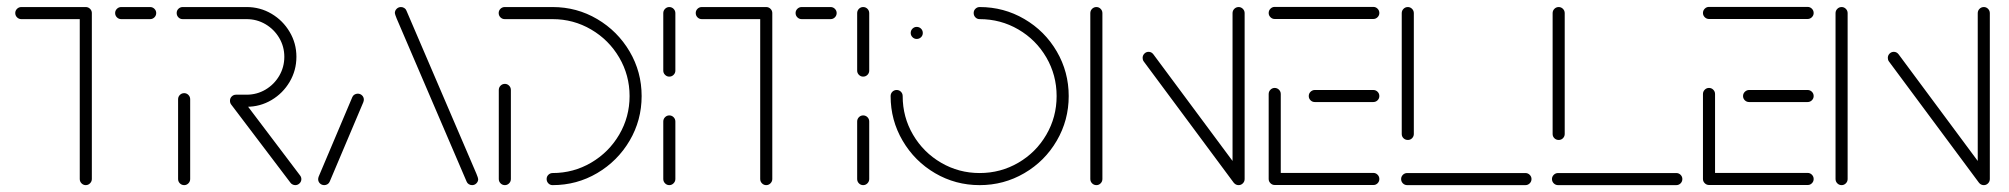

<svg xmlns="http://www.w3.org/2000/svg" viewBox="-20 -539 5848 559"><path d="M247.4 -502.2V-17.8Q247.4 -10.7 242.2 -5.4Q237 0 229.6 0Q222.6 0 217.4 -5.2Q212.2 -10.4 212.2 -17.8V-502.2ZM24.4 -501.1Q24.4 -508.1 29.6 -513.3Q34.8 -518.5 42.2 -518.5H229.6Q237 -518.5 242.2 -513.3Q247.4 -508.1 247.4 -501.1Q247.4 -493.7 242.2 -488.5Q237 -483.3 229.6 -483.3H42.2Q34.8 -483.3 29.6 -488.5Q24.4 -493.7 24.4 -501.1ZM315.2 -501.1Q315.2 -508.1 320.4 -513.3Q325.6 -518.5 333 -518.5H417Q424.4 -518.5 429.6 -513.3Q434.8 -508.1 434.8 -501.1Q434.8 -493.7 429.6 -488.5Q424.4 -483.3 417 -483.3H333Q325.6 -483.3 320.4 -488.5Q315.2 -493.7 315.2 -501.1Z M516.3 0Q508.9 0 503.7 -5.2Q498.5 -10.4 498.5 -17.8V-250Q498.5 -257.4 503.7 -262.6Q508.9 -267.8 516.3 -267.8Q523.3 -267.8 528.5 -262.6Q533.7 -257.4 533.7 -250V-17.8Q533.7 -10.4 528.5 -5.2Q523.3 0 516.3 0ZM857.4 -17.4Q857.4 -10.4 852.2 -5.2Q847 0 839.6 0Q835.6 0 831.9 -1.9Q828.1 -3.7 825.9 -6.7L653 -234.8Q649.6 -239.3 649.6 -245.6Q649.6 -253 654.8 -258.1Q660 -263.3 667 -263.3Q675.2 -263.3 681.1 -256.3L853.7 -28.1Q857.4 -23.3 857.4 -17.4ZM649.6 -245.9Q649.6 -253.3 654.8 -258.3Q660 -263.3 667 -263.3H698.1Q727.8 -263.3 753 -278.1Q778.1 -293 793 -318.3Q807.8 -343.7 807.8 -373.7Q807.8 -403.3 793 -428.5Q778.1 -453.7 753 -468.5Q727.8 -483.3 698.1 -483.3H511.9Q504.4 -483.3 499.4 -488.5Q494.4 -493.7 494.4 -501.1Q494.4 -508.5 499.6 -513.5Q504.8 -518.5 511.9 -518.5H698.1Q737.4 -518.5 770.6 -498.9Q803.7 -479.3 823.3 -446.1Q843 -413 843 -373.7Q843 -334.1 823.3 -300.7Q803.7 -267.4 770.6 -247.8Q737.4 -228.1 698.1 -228.1H667Q659.6 -228.1 654.6 -233.3Q649.6 -238.5 649.6 -245.9Z M924.1 0Q916.7 0 911.5 -5Q906.3 -10 906.3 -17.4Q906.3 -20.4 907.8 -24.8L1005.6 -255.9Q1007.4 -260.7 1011.9 -263.5Q1016.3 -266.3 1021.5 -266.3Q1028.9 -266.3 1034.1 -261.3Q1039.3 -256.3 1039.3 -248.9Q1039.3 -245.9 1037.8 -241.5L940 -10.4Q938.1 -5.6 933.7 -2.8Q929.3 0 924.1 0ZM1372.2 -17.4Q1372.2 -10.4 1367 -5.2Q1361.9 0 1354.4 0Q1349.3 0 1344.8 -2.8Q1340.4 -5.6 1338.5 -10.4L1134.8 -485.2Q1132.2 -491.9 1130.9 -495.6Q1129.6 -499.3 1129.6 -501.1Q1129.6 -508.1 1134.8 -513.3Q1140 -518.5 1147.4 -518.5Q1152.6 -518.5 1157 -515.7Q1161.5 -513 1163.3 -508.1L1367 -33.3Q1369.6 -26.7 1370.9 -23Q1372.2 -19.3 1372.2 -17.4Z M1450 -294.8Q1457 -294.8 1462.2 -289.6Q1467.4 -284.4 1467.4 -277V-17.8Q1467.4 -10.4 1462.2 -5.2Q1457 0 1450 0Q1442.6 0 1437.4 -5.2Q1432.2 -10.4 1432.2 -17.8V-277Q1432.2 -284.4 1437.4 -289.6Q1442.6 -294.8 1450 -294.8ZM1571.5 -17.8Q1571.5 -25.2 1576.7 -30.2Q1581.9 -35.2 1588.9 -35.2Q1649.6 -35.2 1701.1 -65.4Q1752.6 -95.6 1782.8 -147Q1813 -198.5 1813 -259.3Q1813 -320 1782.8 -371.5Q1752.6 -423 1701.1 -453.1Q1649.6 -483.3 1588.9 -483.3H1449.6Q1442.2 -483.3 1437 -488.5Q1431.9 -493.7 1431.9 -501.1Q1431.9 -508.1 1437 -513.3Q1442.2 -518.5 1449.6 -518.5H1588.9Q1659.3 -518.5 1718.7 -483.5Q1778.1 -448.5 1813.1 -389.1Q1848.1 -329.6 1848.1 -259.3Q1848.1 -188.9 1813.1 -129.4Q1778.1 -70 1718.7 -35Q1659.3 0 1588.9 0Q1581.5 0 1576.5 -5.2Q1571.5 -10.4 1571.5 -17.8Z M1928.5 0Q1921.5 0 1916.3 -5.2Q1911.1 -10.4 1911.1 -17.8V-185.2Q1911.1 -192.6 1916.3 -197.8Q1921.5 -203 1928.5 -203Q1935.9 -203 1941.1 -197.8Q1946.3 -192.6 1946.3 -185.2V-17.8Q1946.3 -10.7 1941.1 -5.4Q1935.9 0 1928.5 0ZM1928.5 -315.9Q1921.5 -315.9 1916.3 -321.1Q1911.1 -326.3 1911.1 -333.3V-500.7Q1911.1 -508.1 1916.3 -513.3Q1921.5 -518.5 1928.5 -518.5Q1935.9 -518.5 1941.1 -513.3Q1946.3 -508.1 1946.3 -500.7V-333.3Q1946.3 -326.3 1941.1 -321.1Q1935.9 -315.9 1928.5 -315.9Z M2228.5 -502.2V-17.8Q2228.5 -10.7 2223.3 -5.4Q2218.1 0 2210.7 0Q2203.7 0 2198.5 -5.2Q2193.3 -10.4 2193.3 -17.8V-502.2ZM2005.6 -501.1Q2005.6 -508.1 2010.7 -513.3Q2015.9 -518.5 2023.3 -518.5H2210.7Q2218.1 -518.5 2223.3 -513.3Q2228.5 -508.1 2228.5 -501.1Q2228.5 -493.7 2223.3 -488.5Q2218.1 -483.3 2210.7 -483.3H2023.3Q2015.9 -483.3 2010.7 -488.5Q2005.6 -493.7 2005.6 -501.1ZM2296.3 -501.1Q2296.3 -508.1 2301.5 -513.3Q2306.7 -518.5 2314.1 -518.5H2398.1Q2405.6 -518.5 2410.7 -513.3Q2415.9 -508.1 2415.9 -501.1Q2415.9 -493.7 2410.7 -488.5Q2405.6 -483.3 2398.1 -483.3H2314.1Q2306.7 -483.3 2301.5 -488.5Q2296.3 -493.7 2296.3 -501.1Z M2493 0Q2485.9 0 2480.7 -5.2Q2475.6 -10.4 2475.6 -17.8V-185.2Q2475.6 -192.6 2480.7 -197.8Q2485.9 -203 2493 -203Q2500.4 -203 2505.6 -197.8Q2510.7 -192.6 2510.7 -185.2V-17.8Q2510.7 -10.7 2505.6 -5.4Q2500.4 0 2493 0ZM2493 -315.9Q2485.9 -315.9 2480.7 -321.1Q2475.6 -326.3 2475.6 -333.3V-500.7Q2475.6 -508.1 2480.7 -513.3Q2485.9 -518.5 2493 -518.5Q2500.4 -518.5 2505.6 -513.3Q2510.7 -508.1 2510.7 -500.7V-333.3Q2510.7 -326.3 2505.6 -321.1Q2500.4 -315.9 2493 -315.9Z M2631.5 -443Q2631.5 -450.4 2636.7 -455.6Q2641.9 -460.7 2648.9 -460.7Q2656.3 -460.7 2661.5 -455.6Q2666.7 -450.4 2666.7 -443Q2666.7 -435.6 2661.5 -430.6Q2656.3 -425.6 2648.9 -425.6Q2641.9 -425.6 2636.7 -430.7Q2631.5 -435.9 2631.5 -443ZM2814.8 -501.1Q2814.8 -508.5 2820 -513.5Q2825.2 -518.5 2832.2 -518.5Q2902.6 -518.5 2962.2 -483.7Q3021.9 -448.9 3056.7 -389.3Q3091.5 -329.6 3091.5 -259.3Q3091.5 -188.9 3056.7 -129.3Q3021.9 -69.6 2962.2 -34.8Q2902.6 0 2832.2 0Q2761.9 0 2702.4 -34.8Q2643 -69.6 2608 -129.3Q2573 -188.9 2573 -259.3Q2573 -266.7 2578.1 -271.9Q2583.3 -277 2590.7 -277Q2597.8 -277 2603 -271.9Q2608.1 -266.7 2608.1 -259.3Q2608.1 -198.1 2638.3 -146.7Q2668.5 -95.2 2720 -65.2Q2771.5 -35.2 2832.2 -35.2Q2893.3 -35.2 2944.8 -65.2Q2996.3 -95.2 3026.3 -146.7Q3056.3 -198.1 3056.3 -259.3Q3056.3 -320.4 3026.3 -371.9Q2996.3 -423.3 2944.8 -453.3Q2893.3 -483.3 2832.2 -483.3Q2824.8 -483.3 2819.8 -488.5Q2814.8 -493.7 2814.8 -501.1Z M3172.2 0Q3164.8 0 3159.6 -5.2Q3154.4 -10.4 3154.4 -17.8V-500.7Q3154.4 -508.1 3159.6 -513.3Q3164.8 -518.5 3172.2 -518.5Q3179.3 -518.5 3184.4 -513.3Q3189.6 -508.1 3189.6 -500.7V-17.8Q3189.6 -10.4 3184.4 -5.2Q3179.3 0 3172.2 0ZM3306.7 -370.4Q3306.7 -377.8 3311.9 -383Q3317 -388.1 3324.1 -388.1Q3332.6 -388.1 3338.1 -380.7L3600.4 -27.4L3572.2 -6.7L3310 -360Q3306.7 -364.4 3306.7 -370.4ZM3586.3 0Q3578.9 0 3573.7 -5.2Q3568.5 -10.4 3568.5 -17.8V-500.7Q3568.5 -508.1 3573.7 -513.3Q3578.9 -518.5 3586.3 -518.5Q3593.3 -518.5 3598.5 -513.3Q3603.7 -508.1 3603.7 -500.7V-17.8Q3603.7 -10.4 3598.5 -5.2Q3593.3 0 3586.3 0Z M3673.7 -18.1V-265.2Q3673.7 -272.6 3678.9 -277.8Q3684.1 -283 3691.1 -283Q3698.5 -283 3703.7 -277.8Q3708.9 -272.6 3708.9 -265.2V-18.1ZM3995.9 -17.8Q3995.9 -10.4 3990.6 -5.2Q3985.2 0 3978.1 -0.4H3691.1Q3684.1 -0.4 3678.9 -5.6Q3673.7 -10.7 3673.7 -17.8Q3673.7 -25.2 3678.9 -30.4Q3684.1 -35.6 3691.1 -35.6H3978.1Q3985.6 -35.6 3990.7 -30.4Q3995.9 -25.2 3995.9 -17.8ZM3790.4 -259.3Q3790.4 -266.7 3795.7 -271.9Q3801.1 -277 3808.1 -277H3978.1Q3985.6 -277 3990.7 -271.9Q3995.9 -266.7 3995.9 -259.3Q3995.9 -252.2 3990.7 -247Q3985.6 -241.9 3978.1 -241.9H3808.1Q3800.7 -241.9 3795.6 -247Q3790.4 -252.2 3790.4 -259.3ZM3673.7 -501.1Q3673.7 -508.5 3678.9 -513.7Q3684.1 -518.9 3691.1 -518.9H3978.1Q3985.6 -518.9 3990.7 -513.7Q3995.9 -508.5 3995.9 -501.1Q3995.9 -494.1 3990.7 -488.9Q3985.6 -483.7 3978.1 -483.7H3691.1Q3684.1 -483.7 3678.9 -488.9Q3673.7 -494.1 3673.7 -501.1Z M4438.9 -17.8Q4438.9 -10.4 4433.7 -5.2Q4428.5 0 4421.1 0H4077Q4069.6 0 4064.4 -5.2Q4059.3 -10.4 4059.3 -17.8Q4059.3 -24.8 4064.4 -30Q4069.6 -35.2 4077 -35.2H4421.1Q4428.5 -35.2 4433.7 -30Q4438.9 -24.8 4438.9 -17.8ZM4078.9 -131.5Q4071.5 -131.5 4066.3 -136.5Q4061.1 -141.5 4061.1 -148.9V-500.7Q4061.1 -508.1 4066.3 -513.3Q4071.5 -518.5 4078.9 -518.5Q4085.9 -518.5 4091.1 -513.3Q4096.3 -508.1 4096.3 -500.7V-148.9Q4096.3 -141.9 4091.3 -136.7Q4086.3 -131.5 4078.9 -131.5Z M4878.1 -17.8Q4878.1 -10.4 4873 -5.2Q4867.8 0 4860.4 0H4516.3Q4508.9 0 4503.7 -5.2Q4498.5 -10.4 4498.5 -17.8Q4498.5 -24.8 4503.7 -30Q4508.9 -35.2 4516.3 -35.2H4860.4Q4867.8 -35.2 4873 -30Q4878.1 -24.8 4878.1 -17.8ZM4518.1 -131.5Q4510.7 -131.5 4505.6 -136.5Q4500.4 -141.5 4500.4 -148.9V-500.7Q4500.4 -508.1 4505.6 -513.3Q4510.7 -518.5 4518.1 -518.5Q4525.2 -518.5 4530.4 -513.3Q4535.6 -508.1 4535.6 -500.7V-148.9Q4535.6 -141.9 4530.6 -136.7Q4525.6 -131.5 4518.1 -131.5Z M4938.1 -18.1V-265.2Q4938.1 -272.6 4943.3 -277.8Q4948.5 -283 4955.6 -283Q4963 -283 4968.1 -277.8Q4973.3 -272.6 4973.3 -265.2V-18.1ZM5260.4 -17.8Q5260.4 -10.4 5255 -5.2Q5249.6 0 5242.6 -0.4H4955.6Q4948.5 -0.4 4943.3 -5.6Q4938.1 -10.7 4938.1 -17.8Q4938.1 -25.2 4943.3 -30.4Q4948.5 -35.6 4955.6 -35.6H5242.6Q5250 -35.6 5255.2 -30.4Q5260.4 -25.2 5260.4 -17.8ZM5054.8 -259.3Q5054.8 -266.7 5060.2 -271.9Q5065.6 -277 5072.6 -277H5242.6Q5250 -277 5255.2 -271.9Q5260.4 -266.7 5260.4 -259.3Q5260.4 -252.2 5255.2 -247Q5250 -241.9 5242.6 -241.9H5072.6Q5065.2 -241.9 5060 -247Q5054.8 -252.2 5054.8 -259.3ZM4938.1 -501.1Q4938.1 -508.5 4943.3 -513.7Q4948.5 -518.9 4955.6 -518.9H5242.6Q5250 -518.9 5255.2 -513.7Q5260.4 -508.5 5260.4 -501.1Q5260.4 -494.1 5255.2 -488.9Q5250 -483.7 5242.6 -483.7H4955.6Q4948.5 -483.7 4943.3 -488.9Q4938.1 -494.1 4938.1 -501.1Z M5341.9 0Q5334.4 0 5329.3 -5.2Q5324.1 -10.4 5324.1 -17.8V-500.7Q5324.1 -508.1 5329.3 -513.3Q5334.4 -518.5 5341.9 -518.5Q5348.9 -518.5 5354.1 -513.3Q5359.3 -508.1 5359.3 -500.7V-17.8Q5359.3 -10.4 5354.1 -5.2Q5348.9 0 5341.9 0ZM5476.3 -370.4Q5476.3 -377.8 5481.5 -383Q5486.7 -388.1 5493.7 -388.1Q5502.2 -388.1 5507.8 -380.7L5770 -27.4L5741.9 -6.7L5479.6 -360Q5476.3 -364.4 5476.3 -370.4ZM5755.9 0Q5748.5 0 5743.3 -5.2Q5738.1 -10.4 5738.1 -17.8V-500.7Q5738.1 -508.1 5743.3 -513.3Q5748.5 -518.5 5755.9 -518.5Q5763 -518.5 5768.1 -513.3Q5773.3 -508.1 5773.3 -500.7V-17.8Q5773.3 -10.4 5768.1 -5.2Q5763 0 5755.9 0Z"/></svg>

Font: 26F Galaxy Sans Light
Style: Regular
Weight: 300
Designer: C₂₉H₂₅N₃O₅
Version: Version 1.100